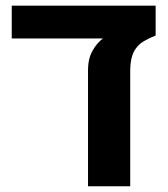

<svg xmlns="http://www.w3.org/2000/svg" viewBox="-20 -651 587 671"><path d="M287.6 0V-404.8Q287.6 -447.3 304.2 -475.1Q318.4 -500.5 339.8 -516.6H21V-631.3H523.9V-526.9Q500.5 -517.6 483.2 -507.3Q465.8 -497.1 455.1 -481.9Q435.1 -456.1 435.1 -402.3V0Z"/></svg>

Font: Open Sans
Style: Bold
Weight: 700
Designer: Monotype Design Team
Foundry: Monotype Imaging Inc.
Version: Version 3.000; ttfautohint (v1.8.4)